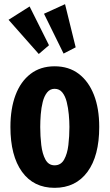

<svg xmlns="http://www.w3.org/2000/svg" viewBox="-20 -888 526 921"><path d="M242 13Q141 13 85.5 -64Q30 -141 30 -279Q30 -367 54.5 -432Q79 -497 126.5 -533.5Q174 -570 242 -570Q310 -570 357.5 -534Q405 -498 430.5 -433Q456 -368 456 -279Q456 -140 399.5 -63.5Q343 13 242 13ZM242 -95Q272 -95 287.5 -122.5Q303 -150 308 -192.5Q313 -235 313 -279Q313 -307 310 -339Q307 -371 300 -399Q293 -427 279 -444.5Q265 -462 242 -462Q220 -462 206 -444.5Q192 -427 185 -399Q178 -371 175.5 -339.5Q173 -308 173 -279Q173 -235 178 -192.5Q183 -150 198 -122.5Q213 -95 242 -95ZM285 -631 191 -822 292 -868 343 -661ZM166 -629 21 -793 122 -857 215 -671Z"/></svg>

Font: Freeman
Style: Regular
Weight: 400
Designer: Vernon Adams, Aoife Mooney, Rodrigo Fuenzalida
Foundry: Rodrigo Fuenzalida
Version: Version 1.000; ttfautohint (v1.8.4.7-5d5b)